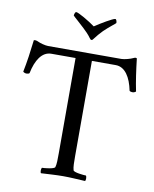

<svg xmlns="http://www.w3.org/2000/svg" viewBox="-92 -911 790 984"><g transform="rotate(10 303.0 -419.5)"><path d="M325.2 -785.2C294.9 -807.6 236.3 -841.8 224.6 -841.8C217.8 -841.8 214.8 -826.2 214.8 -822.3C222.7 -813.5 248 -793 274.4 -767.6C289.1 -753.9 303.7 -739.3 315.4 -722.7C320.3 -716.8 321.3 -714.8 325.2 -714.8C330.1 -714.8 333 -717.8 335.9 -722.7C347.7 -738.3 361.3 -754.9 376 -769.5C405.3 -797.9 435.5 -819.3 436.5 -822.3C436.5 -830.1 433.6 -841.8 427.7 -841.8C416 -841.8 355.5 -805.7 325.2 -785.2ZM494.1 -645.5H112.3C96.7 -645.5 69.3 -653.3 57.6 -659.2C51.8 -662.1 41 -665 35.2 -662.1C28.3 -602.5 20.5 -545.9 9.8 -494.1C12.7 -491.2 20.5 -486.3 29.3 -487.3C34.2 -487.3 41 -489.3 43 -492.2C56.6 -560.5 86.9 -609.4 135.7 -609.4H261.7V-113.3C261.7 -84 261.7 -56.6 256.8 -41C253.9 -30.3 201.2 -25.4 189.5 -25.4C185.5 -20.5 184.6 -2 189.5 2.9C229.5 1 266.6 -2 304.7 -2C342.8 -2 378.9 1 418.9 2.9C423.8 -2 422.9 -20.5 418.9 -25.4C407.2 -25.4 354.5 -30.3 351.6 -41C346.7 -56.6 346.7 -84 346.7 -113.3V-609.4H470.7C519.5 -609.4 549.8 -560.5 563.5 -492.2C565.4 -489.3 572.3 -487.3 577.1 -487.3C585.9 -486.3 593.8 -491.2 596.7 -494.1C585.9 -545.9 578.1 -602.5 571.3 -662.1C565.4 -665 562.5 -665 552.7 -660.2C541 -654.3 509.8 -645.5 494.1 -645.5Z"/></g></svg>

Font: Crimson
Style: Roman
Weight: 400
Version: Version 0.2